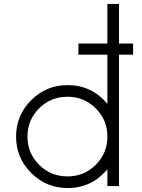

<svg xmlns="http://www.w3.org/2000/svg" viewBox="-20 -940 719 970"><path d="M652.5 -720V-663.8H581.2V0H522.5V-85Q443.8 10 321.2 10Q213.8 10 137.5 -66.2Q61.2 -142.5 61.2 -250Q61.2 -357.5 137.5 -433.8Q213.8 -510 321.2 -510Q443.8 -510 522.5 -415V-663.8H376.2V-720H522.5V-920H581.2V-720ZM321.2 -48.8Q405 -48.8 463.8 -107.5Q522.5 -166.2 522.5 -250Q522.5 -333.8 463.8 -392.5Q405 -451.2 321.2 -451.2Q236.2 -451.2 177.5 -392.5Q118.8 -333.8 118.8 -250Q118.8 -166.2 177.5 -107.5Q236.2 -48.8 321.2 -48.8Z"/></svg>

Font: Now Light
Style: Regular
Weight: 300
Designer: Alfredo Marco Pradil
Foundry: Alfredo Marco Pradil
Version: Version 1.002;PS 001.002;hotconv 1.0.88;makeotf.lib2.5.64775